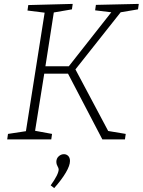

<svg xmlns="http://www.w3.org/2000/svg" viewBox="-20 -715 732 985"><path d="M688 -667 599 -652 367 -359 535 -43 625 -28 621 0H505L329 -337H207L160 -44L247 -28L243 0H17L21 -28L113 -42L209 -650L121 -661L125 -689L353 -695L349 -667L256 -651L213 -375H333L551 -652L468 -662L472 -690L692 -695ZM240 236Q281 179 281 154Q281 148 275 137.5Q269 127 269 116Q269 98 281 87Q293 76 308 76Q321 76 330 85Q339 94 339 111Q339 134 318 170Q297 206 258 250Z"/></svg>

Font: Bitter Pro Light
Style: Italic
Weight: 300
Italic angle: -9°
Designer: Sol Matas, and Bitter project Authors
Foundry: Sol Matas
Version: Version 1.010